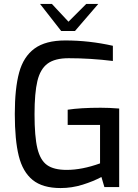

<svg xmlns="http://www.w3.org/2000/svg" viewBox="-20 -948 697 973"><path d="M55 -370Q55 -500 77 -580.5Q99 -661 155 -702Q211 -743 311 -743Q432 -743 552 -716V-639Q437 -653 328 -653Q258 -653 221 -625.5Q184 -598 169.5 -537.5Q155 -477 155 -369Q155 -256 169.5 -196Q184 -136 218.5 -111.5Q253 -87 318 -87Q395 -87 487 -120V-315H323V-392Q388 -402 490 -402Q534 -402 584 -398V0H509L494 -51Q453 -29 398.5 -12Q344 5 287 5Q196 5 145.5 -36Q95 -77 75 -158Q55 -239 55 -370ZM183 -928H243L327 -838L417 -928H478L360 -791H290Z"/></svg>

Font: Exo Medium
Style: Regular
Weight: 500
Designer: Natanael Gama
Foundry: Natanael Gama
Version: Version 1.500; ttfautohint (v1.6)